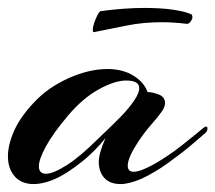

<svg xmlns="http://www.w3.org/2000/svg" viewBox="-30 -463 543 484"><path d="M55 1Q24 1 7 -18.5Q-10 -38 -10 -69Q-10 -98 5.5 -133Q21 -168 55 -204Q90 -242 142 -265.5Q194 -289 241 -289Q279 -289 306 -272.5Q333 -256 342 -231Q353 -231 369.5 -225Q386 -219 386 -203Q386 -192 375 -178Q368 -168 350.5 -148Q333 -128 318 -105Q306 -87 299 -71.5Q292 -56 292 -45Q292 -30 307 -30Q324 -30 358 -49Q395 -70 429 -97Q463 -124 482 -140Q487 -144 489 -144Q493 -144 493 -139Q493 -133 488 -128Q479 -120 453 -98Q427 -76 393.5 -52Q360 -28 328 -13Q312 -6 298.5 -2.5Q285 1 274 1Q247 1 233 -14.5Q219 -30 219 -55Q219 -65 222 -76Q225 -87 229 -98L236 -115Q210 -83 184 -61.5Q158 -40 132 -24Q110 -11 90.5 -5Q71 1 55 1ZM86 -25Q104 -25 138 -46.5Q172 -68 217 -113Q223 -119 239.5 -134.5Q256 -150 275 -169.5Q294 -189 307.5 -208.5Q321 -228 321 -241Q321 -260 288 -260Q259 -260 218.5 -237.5Q178 -215 141 -171Q103 -126 85.5 -93.5Q68 -61 68 -44Q68 -25 86 -25ZM207 -382Q204 -381 204 -388Q204 -395 207.5 -405.5Q211 -416 216 -425.5Q221 -435 224 -435Q254 -439 281.5 -441Q309 -443 334 -443Q376 -443 406.5 -438.5Q437 -434 452 -427Q455 -426 455 -418Q454 -413 449.5 -407.5Q445 -402 440 -403Q424 -405 408.5 -406Q393 -407 379 -407Q330 -407 289 -398.5Q248 -390 207 -382Z"/></svg>

Font: Arizonia
Style: Regular
Weight: 400
Designer: Robert E. Leuschke
Foundry: Robert E. Leuschke
Version: Version 1.010; ttfautohint (v1.8.4.7-5d5b)